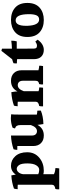

<svg xmlns="http://www.w3.org/2000/svg" viewBox="951 -1652 895 2838"><g transform="rotate(-90 1399.0 -233.5)"><path d="M243 -116Q270 -102 308 -102Q346 -102 374 -145.5Q402 -189 402 -278Q402 -367 377 -400.5Q352 -434 322.5 -434Q293 -434 271 -408Q249 -382 243 -343ZM87 78V-419Q71 -421 54 -421Q37 -421 21 -420Q23 -455 30 -475Q121 -508 225 -514Q233 -480 237 -448Q284 -519 367.5 -519Q451 -519 509 -455Q567 -391 567 -280Q567 -169 487 -101.5Q407 -34 294 -34Q265 -34 243 -41V116Q281 135 332 137Q333 144 333 157.5Q333 171 328 194H19Q19 187 19 171Q19 155 25 137Q56 132 71.5 120Q87 108 87 78Z M1124 -410V-137Q1154 -130 1181 -130Q1183 -114 1183 -100Q1183 -86 1183 -78Q1096 -42 984 -40Q975 -88 972 -128Q921 -34 814 -34Q744 -34 701.5 -76Q659 -118 659 -192V-425Q644 -426 629 -426Q614 -426 602 -426Q604 -461 611 -481Q710 -515 814 -519V-212Q814 -173 832 -154Q850 -135 879 -135Q937 -135 969 -225V-375Q969 -413 958 -432Q947 -451 919 -460Q923 -482 931 -496Q997 -521 1069 -521Q1098 -521 1128 -517Q1124 -481 1124 -410Z M1779 -361V-113Q1820 -102 1846 -102Q1846 -96 1846 -81.5Q1846 -67 1841 -45H1570Q1569 -53 1569 -67Q1569 -81 1574 -102Q1600 -107 1612 -119Q1624 -131 1624 -161V-341Q1624 -380 1606 -399.5Q1588 -419 1559 -419Q1501 -419 1469 -329V-112Q1493 -102 1525 -102Q1525 -96 1525 -82Q1525 -68 1521 -45H1246Q1246 -53 1246 -68.5Q1246 -84 1251 -102Q1282 -107 1298 -119.5Q1314 -132 1314 -161V-419Q1299 -421 1281.5 -421Q1264 -421 1247 -420Q1249 -455 1256 -475Q1347 -508 1455 -514Q1464 -465 1467 -424Q1515 -519 1624 -519Q1694 -519 1736.5 -477Q1779 -435 1779 -361Z M2080 -34Q2018 -34 1980.5 -71.5Q1943 -109 1943 -182V-428Q1916 -432 1881 -432Q1880 -441 1880 -454Q1880 -467 1883 -482Q1904 -492 1942 -502L2066 -661L2098 -652V-505Q2162 -507 2216 -515Q2216 -465 2206 -434H2098L2099 -185Q2099 -157 2108.5 -146Q2118 -135 2143.5 -135Q2169 -135 2204 -159L2231 -125Q2166 -34 2080 -34Z M2608 -252Q2608 -450 2517 -450Q2436 -450 2436 -298Q2436 -287 2436 -276Q2443 -103 2529 -103Q2573 -103 2590.5 -141.5Q2608 -180 2608 -252ZM2523 -519Q2635 -519 2704.5 -457.5Q2774 -396 2774 -276.5Q2774 -157 2704 -95.5Q2634 -34 2522 -34Q2410 -34 2340.5 -95.5Q2271 -157 2271 -276.5Q2271 -396 2341 -457.5Q2411 -519 2523 -519Z"/></g></svg>

Font: Halant
Style: Bold
Weight: 700
Designer: Hitesh Malaviya (Devanagari), Satya Rajpurohit (Latin)
Foundry: Indian Type Foundry
Version: Version 1.101;PS 1.0;hotconv 1.0.78;makeotf.lib2.5.61930; tt